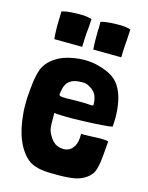

<svg xmlns="http://www.w3.org/2000/svg" viewBox="-110 -777 664 860"><g transform="rotate(15 222.0 -346.5)"><path d="M246 14C272 14 298 12 317 9C349 3 375 -10 394 -34C403 -45 409 -66 413 -92C417 -120 419 -155 422 -190C409 -194 387 -194 364 -193C346 -192 328 -191 313 -191C306 -191 301 -191 296 -192C297 -162 291 -140 279 -125C269 -112 254 -105 239 -105C225 -105 211 -108 198 -116C187 -124 178 -134 171 -147C164 -158 160 -168 158 -180C156 -195 156 -211 156 -233V-251C166 -249 184 -248 207 -248C232 -247 262 -248 291 -249C350 -251 410 -255 424 -259C425 -272 426 -286 426 -300C426 -325 424 -350 419 -374C414 -400 405 -425 391 -446C370 -476 344 -492 290 -507C269 -513 246 -515 224 -515C193 -515 159 -509 130 -499C110 -491 92 -481 77 -468C63 -456 51 -441 43 -423C27 -379 25 -333 21 -284C20 -258 20 -231 23 -205C26 -173 32 -142 41 -113C56 -69 79 -31 112 -8C128 1 145 7 164 10C185 14 216 14 246 14ZM304 -327C295 -328 280 -329 253 -329C223 -329 202 -328 188 -328C177 -328 170 -329 165 -330C159 -331 157 -334 157 -338C157 -342 158 -346 159 -351C161 -362 163 -373 168 -382C171 -388 175 -394 181 -399C194 -410 213 -416 242 -416C257 -416 266 -413 277 -406C289 -400 299 -390 306 -379C313 -365 316 -350 316 -334C316 -328 315 -327 304 -327ZM200 -569V-570C200 -583 202 -630 203 -637C205 -648 208 -698 208 -700C186 -706 172 -707 155 -707C131 -707 91 -706 69 -698C69 -693 68 -674 68 -662C67 -650 67 -611 68 -602L70 -570H74ZM381 -570C381 -588 383 -631 385 -644C385 -649 388 -701 388 -700C369 -706 352 -707 335 -707C310 -707 271 -706 250 -698V-674C249 -666 249 -655 249 -642V-602L251 -570H255L381 -569Z"/></g></svg>

Font: Londrina Solid CC
Style: CC
Weight: 400
Designer: Marcelo Magalhaes
Foundry: Tipos Pereira
Version: Version 1.003;FEAKit 1.0